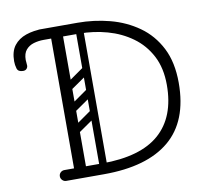

<svg xmlns="http://www.w3.org/2000/svg" viewBox="-78 -787 955 874"><g transform="rotate(-10 399.5 -350.0)"><path d="M254 -650H169Q145 -650 123 -643.5Q101 -637 87 -620.5Q73 -604 73 -574Q73 -570 74 -562Q75 -554 75 -548Q75 -540 69.5 -533.5Q64 -527 53 -527Q30 -527 25 -543.5Q20 -560 20 -577Q20 -623 40.5 -649.5Q61 -676 96 -688Q131 -700 174 -700H254ZM159 0Q149 0 141.5 -7.5Q134 -15 134 -25Q134 -36 141.5 -43Q149 -50 159 -50H334Q512 -50 599 -126.5Q686 -203 686 -351Q686 -429 656.5 -485.5Q627 -542 576.5 -578.5Q526 -615 463 -632.5Q400 -650 334 -650H160Q150 -650 142 -657.5Q134 -665 134 -675Q134 -686 141.5 -693Q149 -700 159 -700H334Q411 -700 483.5 -681Q556 -662 614.5 -620.5Q673 -579 707 -512.5Q741 -446 741 -351Q741 -174 637 -87Q533 0 334 0ZM231 0Q204 0 204 -26V-674Q204 -700 231 -700Q259 -700 259 -676V-28Q259 -16 252 -8Q245 0 231 0ZM337 -27Q320 -27 320 -44V-656Q320 -673 337 -673Q355 -673 355 -657V-45Q355 -27 337 -27ZM253 -204Q240 -195 230 -208Q219 -224 233 -233L327 -299Q340 -308 350 -295Q361 -280 348 -270ZM241 -77Q224 -77 224 -94V-616Q224 -633 241 -633Q259 -633 259 -617V-95Q259 -77 241 -77ZM253 -403Q240 -394 230 -407Q219 -423 233 -432L327 -498Q340 -507 350 -494Q361 -479 348 -469ZM253 -302Q240 -293 230 -306Q219 -322 233 -331L327 -397Q340 -406 350 -393Q361 -378 348 -368Z"/></g></svg>

Font: Agu Display
Style: Regular
Weight: 400
Designer: Oluwaseun Badejo
Version: Version 1.103